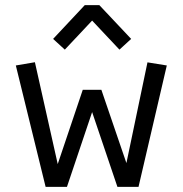

<svg xmlns="http://www.w3.org/2000/svg" viewBox="-20 -732 718 752"><path d="M158.7 0 42 -475.6 116.7 -488.3 206.1 -89.4 304.2 -380.4H377L475.1 -93.3L557.6 -487.8L633.3 -475.6L522.5 0H439.9L340.8 -293L242.2 0ZM233.9 -537.6 188 -579.6 312 -711.9H369.1L493.7 -579.6L447.8 -537.6L340.8 -651.4Z"/></svg>

Font: Anaheim Medium
Style: Regular
Weight: 500
Version: Version 2.001